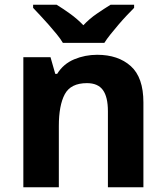

<svg xmlns="http://www.w3.org/2000/svg" viewBox="-20 -786 697 806"><path d="M78 -546H192L212 -476H220Q246 -518 291.5 -537Q337 -556 388 -556Q476 -556 529 -508.5Q582 -461 582 -356V0H433V-319Q433 -379 412 -408Q391 -437 345 -437Q277 -437 252 -390.5Q227 -344 227 -257V0H78ZM119 -766H218Q244 -750 274 -728.5Q304 -707 330 -680Q355 -707 386.5 -728.5Q418 -750 444 -766H543V-753Q530 -740 512.5 -721.5Q495 -703 477.5 -682.5Q460 -662 444 -642Q428 -622 418 -606H244Q234 -623 218 -642.5Q202 -662 184.5 -682Q167 -702 149.5 -720.5Q132 -739 119 -753Z"/></svg>

Font: BC Sans
Style: Bold
Weight: 700
Designer: Monotype Design Team
Province of B.C.
Foundry: Monotype Imaging Inc.
Version: Version 2.000;GOOG;noto-source:20170915:90ef993387c0